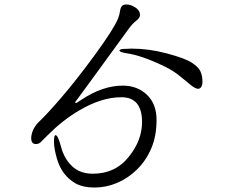

<svg xmlns="http://www.w3.org/2000/svg" viewBox="-20 -796 1040 861"><path d="M872 -398H868Q856 -398 834.5 -415.5Q813 -433 785 -456Q757 -479 716 -499Q614 -548 548 -557Q516 -562 516 -569.5Q516 -577 546 -577L570 -578Q647 -578 728 -556.5Q809 -535 840 -515Q871 -495 879.5 -474.5Q888 -454 888 -429Q888 -404 872 -398ZM617 -249Q617 -360 524 -360Q435 -360 334 -300Q262 -258 194 -190L163 -159Q154 -150 141 -150Q120 -150 120 -176V-182Q125 -222 157 -252Q189 -282 255.5 -359Q322 -436 405.5 -550Q489 -664 509 -712Q516 -730 518 -745Q520 -760 526 -768Q532 -776 548.5 -776Q565 -776 585.5 -763.5Q606 -751 608 -731V-730Q608 -716 591.5 -703.5Q575 -691 558 -668Q340 -368 328.5 -353.5Q317 -339 317 -336.5Q317 -334 320.5 -334Q324 -334 344 -348Q440 -412 530 -412Q596 -412 639 -371Q682 -330 682 -258Q682 -186 658.5 -131Q635 -76 595 -36.5Q555 3 505.5 24Q456 45 404 45Q352 45 318 26Q258 -9 236 -82Q222 -130 222 -160Q222 -190 229 -190Q240 -190 254 -137Q268 -84 303.5 -50.5Q339 -17 396 -17Q499 -17 560 -96Q617 -168 617 -249Z"/></svg>

Font: LXGW WenKai Mono Lite
Style: Regular
Weight: 400
Monospace: yes
Designer: LXGW / Fontworks Inc.
Foundry: LXGW / Fontworks Inc.
Version: Version 1.520; June 14, 2025